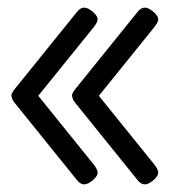

<svg xmlns="http://www.w3.org/2000/svg" viewBox="-20 -482 453 507"><path d="M224 -5Q215 2 208 4Q201 6 194.5 3Q188 0 182 -8L19 -210Q14 -216 12.5 -220.5Q11 -225 10 -229Q10 -233 12.5 -237.5Q15 -242 19 -247L182 -449Q188 -457 194.5 -460Q201 -463 208 -461Q215 -459 224 -452Q232 -445 235.5 -439Q239 -433 237 -426.5Q235 -420 228 -411L81 -229L228 -47Q235 -38 237 -31Q239 -24 235.5 -18Q232 -12 224 -5ZM384 -5Q375 2 368 4Q361 6 354.5 3Q348 0 342 -8L179 -210Q174 -216 172.5 -220.5Q171 -225 170 -229Q170 -233 172.5 -237.5Q175 -242 179 -247L342 -449Q348 -457 354.5 -460Q361 -463 368 -461Q375 -459 384 -452Q392 -445 395.5 -439Q399 -433 397 -426.5Q395 -420 388 -411L241 -229L388 -47Q395 -38 397 -31Q399 -24 395.5 -18Q392 -12 384 -5Z"/></svg>

Font: Fredoka SemiCondensed Light
Style: Regular
Weight: 300
Width: 4
Designer: Ben Nathan
Foundry: Milena B. Brandão, Ben Nathan
Version: Version 2.001